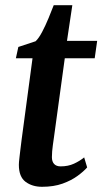

<svg xmlns="http://www.w3.org/2000/svg" viewBox="-20 -708 394 738"><path d="M187.5 -181Q185 -163.5 183.2 -150.5Q181.5 -137.5 180.5 -126.5Q179.5 -115.5 179.5 -104Q179.5 -87 188 -77.8Q196.5 -68.5 213 -68.5Q242 -68.5 264.2 -78.8Q286.5 -89 303.5 -103L315 -64.5Q302 -49.5 278.2 -32Q254.5 -14.5 220.5 -2.2Q186.5 10 141.5 10Q104 10 78.2 -9.2Q52.5 -28.5 52.5 -74.5Q52.5 -79 53 -85.5Q53.5 -92 54.8 -102.8Q56 -113.5 58 -130Q60 -146.5 63 -170.5L105 -484H41L50.5 -527.5L117 -549.5Q129.5 -561.5 142.2 -585.8Q155 -610 166.5 -638Q178 -666 186.5 -688H258L237.5 -551H353.5L344 -484H229Z"/></svg>

Font: Merriweather 28pt SemiBold
Style: Italic
Weight: 600
Italic angle: -7.8°
Version: Version 2.101